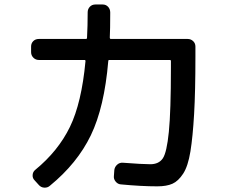

<svg xmlns="http://www.w3.org/2000/svg" viewBox="-20 -820 1040 865"><path d="M155.3 -549.8Q140.6 -549.8 130.4 -560.1Q120.1 -570.3 120.1 -585V-610.4Q120.1 -625 129.9 -634.8Q139.6 -644.5 155.3 -644.5H367.2Q372.1 -644.5 372.1 -650.4Q375 -704.1 375 -764.6Q375 -779.3 384.8 -789.6Q394.5 -799.8 410.2 -799.8H442.4Q457 -799.8 466.8 -789.6Q476.6 -779.3 476.6 -763.7Q476.6 -685.5 474.6 -650.4Q474.6 -645.5 478.5 -644.5H825.2Q839.8 -644.5 850.1 -634.8Q860.4 -625 860.4 -610.4V-565.4Q860.4 -408.2 854.5 -306.2Q848.6 -204.1 837.9 -137.7Q827.1 -71.3 805.2 -37.6Q783.2 -3.9 756.8 7.8Q730.5 19.5 688.5 19.5Q616.2 19.5 524.4 10.7Q510.7 9.8 501 -2Q491.2 -13.7 493.2 -28.3L495.1 -54.7Q497.1 -68.4 507.8 -78.1Q518.6 -87.9 533.2 -86.9Q622.1 -80.1 657.2 -80.1Q695.3 -80.1 713.4 -106.4Q731.4 -132.8 740.7 -226.1Q750 -319.3 750 -514.6V-544.9Q750 -549.8 745.1 -549.8H472.7Q467.8 -549.8 467.8 -544.9Q450.2 -336.9 389.2 -210.4Q328.1 -84 205.1 16.6Q194.3 26.4 179.2 25.4Q164.1 24.4 154.3 12.7L135.7 -7.8Q126 -17.6 127 -31.7Q127.9 -45.9 138.7 -54.7Q242.2 -139.6 294.9 -248Q347.7 -356.4 365.2 -544.9Q365.2 -549.8 361.3 -549.8Z"/></svg>

Font: Rounded-L Mgen+ 1m medium
Style: Regular
Weight: 500
Designer: [Source Han Sans]
Ryoko NISHIZUKA  (kana & ideographs); Paul D. Hunt (Latin, Greek & Cyrillic); Wenlong ZHANG  (bopomofo
Version: Version 1.059.20150602